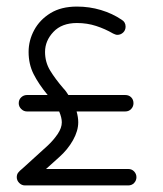

<svg xmlns="http://www.w3.org/2000/svg" viewBox="-20 -564 496 584"><path d="M56 0Q46 0 38.5 -7.5Q31 -15 31 -25Q31 -33 35 -38.5Q39 -44 49 -52L126 -122Q143 -138 155.5 -156.5Q168 -175 168 -192Q168 -206 160 -225H62Q52 -225 44.5 -232.5Q37 -240 37 -250Q37 -261 44.5 -268Q52 -275 62 -275H125Q97 -309 82 -339Q67 -369 67 -406Q67 -441 84 -472.5Q101 -504 133.5 -524Q166 -544 214 -544Q252 -544 287 -533.5Q322 -523 350 -504Q362 -497 362 -483Q362 -472 354.5 -465Q347 -458 337 -458Q333 -458 330 -459.5Q327 -461 324 -462Q300 -476 272.5 -485Q245 -494 214 -494Q168 -494 142.5 -467Q117 -440 117 -406Q117 -375 132.5 -349.5Q148 -324 173 -295Q177 -291 181 -285.5Q185 -280 188 -275H361Q372 -275 379 -268Q386 -261 386 -250Q386 -240 379 -232.5Q372 -225 361 -225H213Q218 -207 218 -192Q218 -166 202 -137.5Q186 -109 160 -86L120 -50H370Q381 -50 388 -42.5Q395 -35 395 -25Q395 -15 388 -7.5Q381 0 370 0Z"/></svg>

Font: Hubballi
Style: Regular
Weight: 400
Designer: Erin McLaughlin
Version: Version 1.000; ttfautohint (v1.8.3)